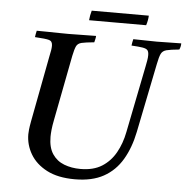

<svg xmlns="http://www.w3.org/2000/svg" viewBox="-56 -878 925 945"><g transform="rotate(5 406.0 -406.0)"><path d="M348 11Q264 11 209.5 -17.5Q155 -46 128 -92Q101 -138 101 -190Q101 -198 102.5 -213Q104 -228 109 -255L171 -581Q175 -599 177 -611.5Q179 -624 179 -634Q179 -656 162.5 -661Q146 -666 92 -669Q94 -685 98 -701Q118 -701 147.5 -700.5Q177 -700 207 -699.5Q237 -699 255 -699Q282 -699 322 -700Q362 -701 391 -701Q391 -694 389 -685.5Q387 -677 385 -669Q342 -665 323 -660.5Q304 -656 297 -641.5Q290 -627 283 -593L221 -272Q215 -242 213 -221.5Q211 -201 211 -187Q211 -134 232.5 -102Q254 -70 290.5 -56Q327 -42 371 -42Q435 -42 477 -68.5Q519 -95 544.5 -140.5Q570 -186 581 -243L647 -573Q650 -589 652.5 -602.5Q655 -616 655 -629Q655 -646 648.5 -653.5Q642 -661 623.5 -664Q605 -667 569 -669Q571 -685 575 -701Q598 -701 634 -700Q670 -699 692 -699Q714 -699 748 -700Q782 -701 812 -701Q812 -684 805 -670Q762 -666 742.5 -661Q723 -656 715.5 -640.5Q708 -625 701 -589L632 -248Q616 -169 581.5 -110.5Q547 -52 490 -20.5Q433 11 348 11ZM359 -823H641Q640 -799 632 -775H350Q352 -799 359 -823Z"/></g></svg>

Font: Tiro Devanagari Marathi
Style: Italic
Weight: 400
Italic angle: -11°
Designer: Devanagari: John Hudson & Fiona Ross, assisted by Paul Hanslow. Latin: John Hudson with Paul Hanslow, assisted by Kaja S
Foundry: Tiro Typeworks Ltd.
Version: Version 1.52